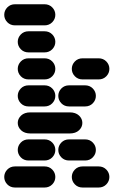

<svg xmlns="http://www.w3.org/2000/svg" viewBox="-44 -881 564 888"><path d="M25.4 -13.7H162.1Q183.6 -13.7 197.8 -28.3Q211.9 -43 211.9 -62.5Q211.9 -82 197.8 -96.7Q183.6 -111.3 162.1 -111.3H25.4Q3.9 -111.3 -10.3 -96.7Q-24.4 -82 -24.4 -62.5Q-24.4 -43 -10.3 -28.3Q3.9 -13.7 25.4 -13.7ZM337.9 -13.7H412.1Q433.6 -13.7 447.8 -28.3Q461.9 -43 461.9 -62.5Q461.9 -82 447.8 -96.7Q433.6 -111.3 412.1 -111.3H337.9Q316.4 -111.3 302.2 -96.7Q288.1 -82 288.1 -62.5Q288.1 -43 302.2 -28.3Q316.4 -13.7 337.9 -13.7ZM87.9 -138.7H162.1Q183.6 -138.7 197.8 -153.3Q211.9 -168 211.9 -187.5Q211.9 -207 197.8 -221.7Q183.6 -236.3 162.1 -236.3H87.9Q66.4 -236.3 52.2 -221.7Q38.1 -207 38.1 -187.5Q38.1 -168 52.2 -153.3Q66.4 -138.7 87.9 -138.7ZM275.4 -138.7H349.6Q371.1 -138.7 385.3 -153.3Q399.4 -168 399.4 -187.5Q399.4 -207 385.3 -221.7Q371.1 -236.3 349.6 -236.3H275.4Q253.9 -236.3 239.7 -221.7Q225.6 -207 225.6 -187.5Q225.6 -168 239.7 -153.3Q253.9 -138.7 275.4 -138.7ZM96.7 -263.7H278.3Q305.7 -263.7 321.3 -278.3Q336.9 -293 336.9 -312.5Q336.9 -332 321.3 -346.7Q305.7 -361.3 278.3 -361.3H96.7Q69.3 -361.3 53.7 -346.7Q38.1 -332 38.1 -312.5Q38.1 -293 53.7 -278.3Q69.3 -263.7 96.7 -263.7ZM87.9 -388.7H162.1Q183.6 -388.7 197.8 -403.3Q211.9 -418 211.9 -437.5Q211.9 -457 197.8 -471.7Q183.6 -486.3 162.1 -486.3H87.9Q66.4 -486.3 52.2 -471.7Q38.1 -457 38.1 -437.5Q38.1 -418 52.2 -403.3Q66.4 -388.7 87.9 -388.7ZM275.4 -388.7H349.6Q371.1 -388.7 385.3 -403.3Q399.4 -418 399.4 -437.5Q399.4 -457 385.3 -471.7Q371.1 -486.3 349.6 -486.3H275.4Q253.9 -486.3 239.7 -471.7Q225.6 -457 225.6 -437.5Q225.6 -418 239.7 -403.3Q253.9 -388.7 275.4 -388.7ZM87.9 -513.7H162.1Q183.6 -513.7 197.8 -528.3Q211.9 -543 211.9 -562.5Q211.9 -582 197.8 -596.7Q183.6 -611.3 162.1 -611.3H87.9Q66.4 -611.3 52.2 -596.7Q38.1 -582 38.1 -562.5Q38.1 -543 52.2 -528.3Q66.4 -513.7 87.9 -513.7ZM337.9 -513.7H412.1Q433.6 -513.7 447.8 -528.3Q461.9 -543 461.9 -562.5Q461.9 -582 447.8 -596.7Q433.6 -611.3 412.1 -611.3H337.9Q316.4 -611.3 302.2 -596.7Q288.1 -582 288.1 -562.5Q288.1 -543 302.2 -528.3Q316.4 -513.7 337.9 -513.7ZM87.9 -638.7H162.1Q183.6 -638.7 197.8 -653.3Q211.9 -668 211.9 -687.5Q211.9 -707 197.8 -721.7Q183.6 -736.3 162.1 -736.3H87.9Q66.4 -736.3 52.2 -721.7Q38.1 -707 38.1 -687.5Q38.1 -668 52.2 -653.3Q66.4 -638.7 87.9 -638.7ZM25.4 -763.7H162.1Q183.6 -763.7 197.8 -778.3Q211.9 -793 211.9 -812.5Q211.9 -832 197.8 -846.7Q183.6 -861.3 162.1 -861.3H25.4Q3.9 -861.3 -10.3 -846.7Q-24.4 -832 -24.4 -812.5Q-24.4 -793 -10.3 -778.3Q3.9 -763.7 25.4 -763.7Z"/></svg>

Font: Workbench
Style: Regular
Weight: 400
Designer: Jens Kutilek
Foundry: Jens Kutilek
Version: Version 2.001